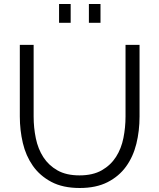

<svg xmlns="http://www.w3.org/2000/svg" viewBox="-20 -934 795 959"><path d="M275 -820V-914H333V-820ZM424 -820V-914H482V-820ZM377 -58Q444 -58 488.5 -83.5Q533 -109 559.5 -150.5Q586 -192 596.5 -245Q607 -298 607 -352V-710H677V-352Q677 -280 661 -215.5Q645 -151 609.5 -102Q574 -53 517 -24Q460 5 378 5Q294 5 236.5 -25.5Q179 -56 144 -106Q109 -156 94 -220Q79 -284 79 -352V-710H148V-352Q148 -296 159 -243Q170 -190 196.5 -149Q223 -108 267 -83Q311 -58 377 -58Z"/></svg>

Font: Boldmen
Style: Regular
Weight: 400
Designer: Matt McInerney, Pablo Impallari, Rodrigo Fuenzalida
Foundry: LIVING CONCEPT
Version: Version 1.000